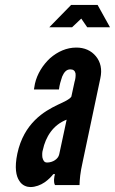

<svg xmlns="http://www.w3.org/2000/svg" viewBox="-20 -747 464 775"><path d="M374 -727 424 -637H332L308 -672L271 -637H179L267 -727ZM281 -417C284 -426 286 -439 285 -450C283 -461 276 -467 264 -467C247 -467 238 -454 231 -438C228 -430 226 -421 223 -412C222 -407 221 -403 220 -399C219 -394 219 -390 218 -386H117L121 -409C130 -449 153 -485 182 -512C213 -539 249 -555 288 -555C321 -555 348 -543 367 -520C386 -497 393 -467 385 -431L314 -95C303 -46 302 -24 301 0H202C195 -11 199 -37 202 -44H195C188 -35 176 -22 160 -11C144 0 123 8 103 8C90 8 70 3 58 -17C45 -36 38 -70 50 -127C63 -188 90 -231 121 -262C152 -293 186 -311 213 -324C241 -337 261 -346 268 -357ZM249 -264C194 -243 164 -194 153 -142C150 -133 150 -123 151 -112C154 -100 158 -91 170 -91C193 -91 215 -105 219 -124Z"/></svg>

Font: League Gothic Italic
Style: Regular
Weight: 400
Designer: Tyler Finck
Foundry: The League of Moveable Type
Version: Version 1.001;PS 001.001;hotconv 1.0.56;makeotf.lib2.0.21325